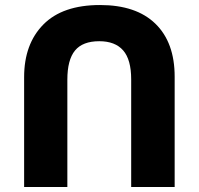

<svg xmlns="http://www.w3.org/2000/svg" viewBox="-20 -744 791 764"><path d="M76 0V-437Q76 -569 152.5 -646.5Q229 -724 378 -724Q522 -724 598.5 -649.5Q675 -575 675 -439V0H502V-428Q502 -507 470 -543.5Q438 -580 375 -580Q309 -580 278.5 -543Q248 -506 248 -427V0Z"/></svg>

Font: Noto Sans Georgian ExtraBold
Style: Regular
Weight: 800
Designer: Monotype Design Team, Akaki Razmadze
Foundry: Google LLC
Version: Version 2.005; ttfautohint (v1.8.4.7-5d5b)